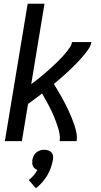

<svg xmlns="http://www.w3.org/2000/svg" viewBox="-20 -755 540 1027"><path d="M6 0 128 -735H218L147 -305Q160 -314 172.5 -324Q185 -334 197 -344Q209 -354 221.5 -364.5Q234 -375 245.5 -385.5Q257 -396 269 -407Q281 -418 292 -429Q303 -440 314 -452Q325 -464 335 -476.5Q345 -489 354 -502Q363 -515 365 -530H469Q466 -512 455.5 -496Q445 -480 433 -465Q421 -450 408 -436Q395 -422 381.5 -408.5Q368 -395 354 -381.5Q340 -368 326 -355.5Q312 -343 297.5 -330.5Q283 -318 268 -306Q279 -288 289.5 -270.5Q300 -253 310 -235Q320 -217 329.5 -198.5Q339 -180 347.5 -161.5Q356 -143 364 -123.5Q372 -104 378.5 -84Q385 -64 389 -43Q393 -22 390 0H299Q302 -18 299 -35.5Q296 -53 291 -70Q286 -87 280 -103Q274 -119 267.5 -134.5Q261 -150 253.5 -165.5Q246 -181 238 -196Q230 -211 221.5 -225.5Q213 -240 205 -255Q186 -241 167.5 -226.5Q149 -212 130 -199L97 0ZM172 252 134 208Q148 197 160 183Q172 169 180 154Q172 151 166 146Q160 141 156.5 134Q153 127 152.5 118.5Q152 110 153 101Q155 90 160 79Q165 68 174 60.5Q183 53 194.5 49.5Q206 46 217 46Q228 46 238.5 49.5Q249 53 255.5 60.5Q262 68 263.5 79Q265 90 263 101Q259 122 251.5 143Q244 164 232.5 183.5Q221 203 205.5 220.5Q190 238 172 252Z"/></svg>

Font: Iosevka Curly Medium Oblique
Style: Regular
Weight: 500
Italic angle: -9°
Monospace: yes
Designer: Belleve Invis
Foundry: Belleve Invis
Version: Version 11.1.0; ttfautohint (v1.8.3)